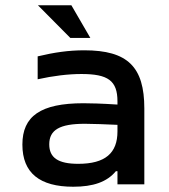

<svg xmlns="http://www.w3.org/2000/svg" viewBox="-20 -700 640 729"><path d="M300 -509C240 -509 186 -501 123 -486V-399C182 -412 239 -419 289 -419C390 -419 426 -394 426 -315V-303C365 -307 321 -308 297 -308C134 -308 65 -259 65 -151C65 -43 131 9 258 9C334 9 386 -9 420 -50H426V0H528V-288C528 -446 465 -509 300 -509ZM124 -680 247 -556H323L251 -680ZM167 -152C167 -207 207 -230 302 -230C331 -230 381 -228 426 -226V-201C426 -119 380 -78 277 -78C201 -78 167 -101 167 -152Z"/></svg>

Font: LT Wave Mono Medium
Style: Regular
Weight: 500
Designer: Daniel Lyons
Version: Version 2.5 (Glyphs App)